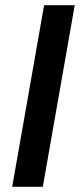

<svg xmlns="http://www.w3.org/2000/svg" viewBox="-20 -720 315 740"><path d="M145 0H27L150 -700H268Z"/></svg>

Font: Cabin
Style: SemiBold Italic
Weight: 600
Designer: Pablo Impallari
Foundry: Pablo Impallari. www.impallari.com Igino Marini. www.ikern.com
Version: Version 1.005